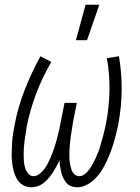

<svg xmlns="http://www.w3.org/2000/svg" viewBox="-20 -780 590 812"><path d="M112 12Q92 12 76 2Q60 -8 51 -24Q42 -40 37.5 -58Q33 -76 31 -95.5Q29 -115 29.5 -134.5Q30 -154 31 -173.5Q32 -193 35 -213Q38 -233 42 -253Q56 -327 84.5 -400Q113 -473 151 -542L197 -518Q159 -453 133 -384Q107 -315 93 -245Q91 -230 88.5 -215Q86 -200 84 -185.5Q82 -171 81 -156.5Q80 -142 80 -127.5Q80 -113 81 -98.5Q82 -84 86 -71Q90 -58 99 -46.5Q108 -35 122 -35Q135 -35 146.5 -44Q158 -53 166.5 -64Q175 -75 181.5 -87.5Q188 -100 193.5 -112.5Q199 -125 203.5 -137.5Q208 -150 212 -162.5Q216 -175 219.5 -188Q223 -201 226 -214Q229 -227 232 -239.5Q235 -252 237 -265L253 -345H305L289 -265Q287 -252 285 -239.5Q283 -227 281 -214Q279 -201 277.5 -188.5Q276 -176 275 -163Q274 -150 273.5 -137.5Q273 -125 273.5 -112.5Q274 -100 276 -88Q278 -76 281.5 -64.5Q285 -53 293.5 -44Q302 -35 315 -35Q328 -35 339 -44Q350 -53 358 -64Q366 -75 372.5 -87Q379 -99 384.5 -111Q390 -123 395 -135.5Q400 -148 403.5 -160.5Q407 -173 410.5 -185.5Q414 -198 417.5 -210.5Q421 -223 423.5 -235.5Q426 -248 429 -261Q442 -330 443 -399.5Q444 -469 432 -534L483 -542Q495 -473 494.5 -400Q494 -327 480 -253Q476 -233 471 -213Q466 -193 460 -173.5Q454 -154 446.5 -134.5Q439 -115 430 -95.5Q421 -76 409.5 -58Q398 -40 382 -24Q366 -8 346 2Q326 12 306 12Q293 12 281 7.5Q269 3 261 -6.5Q253 -16 247.5 -27.5Q242 -39 239 -51.5Q236 -64 234 -76.5Q232 -89 232 -102Q226 -89 219 -76.5Q212 -64 204 -51.5Q196 -39 186.5 -27.5Q177 -16 165 -6.5Q153 3 139 7.5Q125 12 112 12ZM301 -610 342 -760H400L348 -610Z"/></svg>

Font: Lode Dark
Style: Italic
Weight: 400
Italic angle: -11°
Monospace: yes
Designer: Belleve Invis
Foundry: Belleve Invis
Version: Version 29.2.0; ttfautohint (v1.8.3)